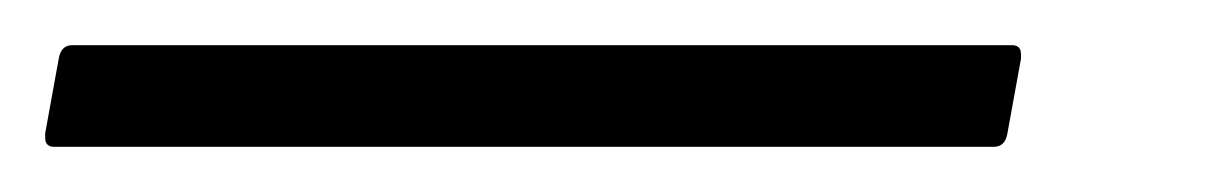

<svg xmlns="http://www.w3.org/2000/svg" viewBox="-106 113 535 85"><path d="M-82 178Q-86 178 -86 174V172L-80 139Q-79 133 -74 133H342Q346 133 346 137V139L340 172Q339 178 334 178Z"/></svg>

Font: Zain Light
Style: Italic
Weight: 300
Italic angle: -10°
Designer: Zain,Boutros
Foundry: Mobile Telecommunications Company (Zain), 2024
Version: Version 1.51; ttfautohint (v1.8.4)